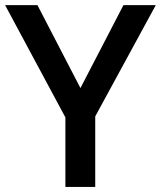

<svg xmlns="http://www.w3.org/2000/svg" viewBox="-20 -734 632 754"><path d="M295.9 -388.2 464.8 -713.9H591.8L354 -276.9V0H236.8V-272.9L0 -713.9H127Z"/></svg>

Font: Samim Medium FD
Style: Medium-FD
Weight: 500
Foundry: DejaVu fonts team - Redesigned by Saber Rastikerdar
Version: Version 4.0.5